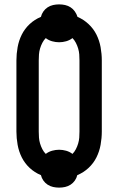

<svg xmlns="http://www.w3.org/2000/svg" viewBox="-20 -806 540 877"><path d="M250 51Q236 51 222.5 48Q209 45 197.5 37.5Q186 30 178 18.5Q170 7 167 -6Q138 -18 115.5 -39Q93 -60 79.5 -87Q66 -114 60.5 -144.5Q55 -175 55 -205V-530Q55 -560 60.5 -590.5Q66 -621 79.5 -648Q93 -675 115.5 -696Q138 -717 167 -729Q170 -742 178 -753.5Q186 -765 197.5 -772.5Q209 -780 222.5 -783Q236 -786 250 -786Q264 -786 277.5 -783Q291 -780 302.5 -772.5Q314 -765 322 -753.5Q330 -742 334 -729Q362 -717 384.5 -696Q407 -675 420.5 -648Q434 -621 439.5 -590.5Q445 -560 445 -530V-205Q445 -175 439.5 -144.5Q434 -114 420.5 -87Q407 -60 384.5 -39Q362 -18 333 -6Q330 7 322 18.5Q314 30 302.5 37.5Q291 45 277.5 48Q264 51 250 51ZM311 -103Q320 -112 326.5 -124.5Q333 -137 337 -150.5Q341 -164 342 -177.5Q343 -191 343 -205V-530Q343 -544 342 -557.5Q341 -571 337 -584.5Q333 -598 326.5 -610.5Q320 -623 311 -632Q298 -622 282 -617.5Q266 -613 250 -613Q234 -613 218 -617.5Q202 -622 189 -632Q180 -623 173.5 -610.5Q167 -598 163 -584.5Q159 -571 158 -557.5Q157 -544 157 -530V-205Q157 -191 158 -177.5Q159 -164 163 -150.5Q167 -137 173.5 -124.5Q180 -112 189 -103Q202 -113 218 -117.5Q234 -122 250 -122Q266 -122 282 -117.5Q298 -113 311 -103Z"/></svg>

Font: Iosevka Gothic
Style: Bold
Weight: 700
Monospace: yes
Designer: Belleve Invis
Foundry: Belleve Invis
Version: Version 15.5.1; ttfautohint (v1.8.4)